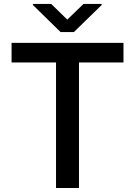

<svg xmlns="http://www.w3.org/2000/svg" viewBox="-20 -942 676 962"><path d="M598.7 -727.3V-628.9H375.7V0H260.7V-628.9H38V-727.3ZM236.5 -922.2 317.1 -843.8 398.4 -922.2H489.3V-916.9L350.1 -781.2H283.7L144.9 -916.9V-922.2Z"/></svg>

Font: Interface Medium
Style: Regular
Weight: 500
Designer: Rasmus Andersson
Foundry: rsms
Version: Version 1.8